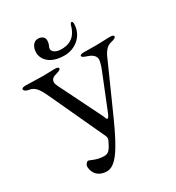

<svg xmlns="http://www.w3.org/2000/svg" viewBox="-215 -988 1061 1156"><g transform="rotate(-30 315.5 -410.0)"><path d="M316 -692C396 -692 460 -751 460 -829C460 -836 458 -846 452 -846C450 -846 442 -842 440 -834C426 -777 393 -734 319 -734C278 -734 257 -752 257 -770C257 -777 260 -785 264 -793C268 -802 270 -814 270 -824C270 -847 250 -860 225 -860C195 -860 175 -830 175 -792C175 -746 214 -692 316 -692ZM187 40C247 40 299 -32 384 -222L529 -547C544 -584 565 -615 600 -622C623 -627 633 -633 633 -642C633 -650 621 -653 604 -653C581 -653 545 -650 508 -650C473 -650 457 -651 427 -651C410 -651 398 -648 398 -640C398 -631 417 -624 431 -620C454 -613 483 -596 483 -569C483 -559 476 -530 465 -503L368 -262C360 -242 353 -233 348 -233C343 -233 340 -243 332 -262L212 -504C194 -541 178 -567 178 -584C178 -612 206 -618 216 -621C238 -628 249 -632 249 -641C249 -649 237 -652 220 -652C199 -652 171 -650 140 -650C94 -650 53 -653 23 -653C6 -653 -6 -650 -6 -642C-6 -633 4 -623 27 -620C69 -614 88 -578 114 -522L279 -166C285 -153 291 -143 291 -132C291 -123 286 -113 282 -106C260 -60 246 -48 219 -48C191 -48 167 -55 150 -62C135 -68 124 -73 120 -73C112 -73 98 -55 98 -48C98 12 140 40 187 40Z"/></g></svg>

Font: EB Garamond
Style: Regular
Weight: 400
Designer: Georg Duffner and Octavio Pardo
Foundry: Georg Duffner
Version: Version 1.000;PS 001.000;hotconv 1.0.88;makeotf.lib2.5.64775